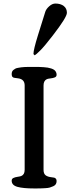

<svg xmlns="http://www.w3.org/2000/svg" viewBox="-20 -1063 397 1083"><path d="M292.5 -1043Q321.3 -1043 339.4 -1029.3Q357.4 -1015.6 357.4 -990.7Q357.4 -965.8 277.8 -862.8Q232.4 -803.7 207.5 -778.8Q183.6 -754.9 175.8 -751L168.9 -757.8V-760.3Q168.9 -782.7 193.8 -863.3Q231 -983.4 235.8 -997.6Q241.2 -1013.2 258.1 -1028.1Q274.9 -1043 292.5 -1043ZM173.8 0Q110.8 0 78.4 -9Q45.9 -18.1 45.9 -43.9Q45.9 -54.2 54.9 -58.8Q64 -63.5 79.3 -65.7Q94.7 -67.9 100.1 -70.3Q119.1 -78.1 119.1 -105V-581.1Q119.1 -616.2 82.5 -621.1Q79.6 -621.6 74 -622.3Q68.4 -623 66.2 -623.3Q64 -623.5 60.1 -624.3Q56.2 -625 54.7 -626Q53.2 -627 51 -628.7Q48.8 -630.4 48.1 -632.6Q47.4 -634.8 46.6 -637.9Q45.9 -641.1 45.9 -645Q45.9 -652.3 48.1 -658.2Q50.3 -664.1 55.9 -668.5Q61.5 -672.9 66.7 -675.8Q71.8 -678.7 82.3 -680.4Q92.8 -682.1 99.9 -683.3Q106.9 -684.6 121.6 -685.1Q136.2 -685.5 144.8 -685.5Q153.3 -685.5 170.9 -685.5Q174.3 -685.5 175.8 -685.5Q191.4 -685.5 201.4 -685.3Q211.4 -685.1 225.6 -684.1Q239.7 -683.1 249 -681.6Q258.3 -680.2 268.8 -676.8Q279.3 -673.3 285.4 -668.9Q291.5 -664.6 295.4 -657.5Q299.3 -650.4 299.3 -641.6Q299.3 -630.9 289.8 -626.7Q280.3 -622.6 265.1 -620.8Q250 -619.1 244.6 -616.7Q225.6 -607.9 225.6 -581.1V-105Q225.6 -83.5 237.1 -74.5Q248.5 -65.4 272 -63Q281.2 -62 286.1 -60.8Q291 -59.6 295.2 -54.9Q299.3 -50.3 299.3 -42Q299.3 -31.7 294.9 -24.4Q290.5 -17.1 280.3 -12.5Q270 -7.8 260.7 -5.1Q251.5 -2.4 233.9 -1.5Q216.3 -0.5 205.6 -0.2Q194.8 0 173.8 0Z"/></svg>

Font: Corben
Style: Regular
Weight: 400
Designer: vernon adams
Foundry: vernon adams
Version: Version 1.100